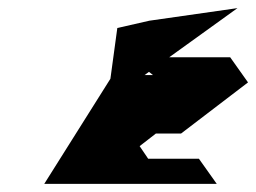

<svg xmlns="http://www.w3.org/2000/svg" viewBox="-20 -641 631 473"><path d="M89 -188H514L470 -250H345L324 -281L364 -312H426L591 -438L547 -500H397L565 -621L348 -590L269 -572L252 -447ZM336 -456 347 -464 357 -456Z"/></svg>

Font: bitstorm
Style: obl
Weight: 400
Version: Version 0.2